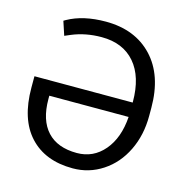

<svg xmlns="http://www.w3.org/2000/svg" viewBox="-107 -822 905 933"><g transform="rotate(15 345.5 -356.0)"><path d="M340.3 9.8Q201.2 9.8 123.3 -74.5Q45.4 -158.7 45.4 -317.4V-374.5H539.6V-377.9Q539.6 -503.9 480 -573.2Q420.4 -642.6 312.5 -642.6Q231.9 -642.6 164.1 -614.3L134.3 -601.6L111.3 -671.4L122.1 -677.7Q199.2 -720.7 312.5 -720.7Q460 -720.7 546.9 -628.7Q633.8 -536.6 633.8 -373V-332Q633.8 -235.8 595.7 -157.5Q557.6 -79.1 489.7 -34.7Q421.9 9.8 340.3 9.8ZM340.3 -67.4Q422.9 -67.4 477.1 -131.1Q531.2 -194.8 538.6 -301.8H139.6V-285.2Q139.6 -178.7 191.2 -123Q242.7 -67.4 340.3 -67.4Z"/></g></svg>

Font: APIMedia Roboto
Style: Regular
Weight: 400
Designer: Google
Version: Version 2.137; 2017